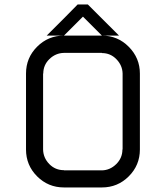

<svg xmlns="http://www.w3.org/2000/svg" viewBox="-20 -823 732 843"><path d="M427.5 -75Q463.3 -75.8 490.4 -102.5Q517.5 -129.2 517.5 -166.7H518.3V-500Q517.5 -535.8 491.2 -562.9Q465 -590 427.5 -590V-590.8H260.8Q224.2 -590 197.1 -563.8Q170 -537.5 170 -500H169.2V-166.7Q170 -130 196.2 -102.9Q222.5 -75.8 260.8 -75.8V-75ZM427.5 0H260.8Q191.7 0 142.9 -48.8Q94.2 -97.5 94.2 -166.7V-500Q94.2 -569.2 142.9 -617.9Q191.7 -666.7 260.8 -666.7H185Q268.3 -749.2 320.8 -803.3H365.8L502.5 -666.7H427.5Q496.7 -666.7 545.4 -617.5Q594.2 -568.3 594.2 -500V-166.7Q594.2 -97.5 545.4 -48.8Q496.7 0 427.5 0ZM427.5 -666.7 344.2 -750 260.8 -666.7Z"/></svg>

Font: 0xA000-Squarish
Style: Squareish
Weight: 400
Version: Version 0.1